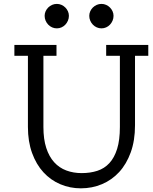

<svg xmlns="http://www.w3.org/2000/svg" viewBox="-20 -975 801 1004"><path d="M686 -683.1V-319.8Q686 -240.2 663.8 -178.7Q641.6 -117.2 603.3 -75.4Q564.9 -33.7 513.4 -12Q461.9 9.8 402.8 9.8Q345.7 9.8 295.2 -11.7Q244.6 -33.2 207 -74.2Q169.4 -115.2 147.7 -175Q126 -234.9 126 -311V-683.1H55.2V-740.2H275.4V-683.1H207V-311Q207 -247.1 221.9 -201.4Q236.8 -155.8 263.4 -126.5Q290 -97.2 326.9 -83.5Q363.8 -69.8 407.2 -69.8Q452.1 -69.8 489 -81.8Q525.9 -93.8 552 -122.1Q578.1 -150.4 592.5 -196.5Q606.9 -242.7 606.9 -311V-683.1H535.2V-740.2H755.4V-683.1ZM510.7 -826.7Q497.6 -826.7 486.1 -831.8Q474.6 -836.9 465.8 -845.9Q457 -855 451.9 -866.9Q446.8 -878.9 446.8 -892.1Q446.8 -904.8 451.9 -916Q457 -927.2 465.6 -935.8Q474.1 -944.3 485.8 -949.5Q497.6 -954.6 510.7 -954.6Q523.4 -954.6 534.9 -949.5Q546.4 -944.3 554.9 -935.8Q563.5 -927.2 568.6 -916Q573.7 -904.8 573.7 -892.1Q573.7 -878.9 568.6 -866.9Q563.5 -855 554.9 -845.9Q546.4 -836.9 534.9 -831.8Q523.4 -826.7 510.7 -826.7ZM277.3 -826.7Q264.2 -826.7 252.7 -831.8Q241.2 -836.9 232.4 -845.9Q223.6 -855 218.5 -866.9Q213.4 -878.9 213.4 -892.1Q213.4 -904.8 218.5 -916Q223.6 -927.2 232.2 -935.8Q240.7 -944.3 252.4 -949.5Q264.2 -954.6 277.3 -954.6Q290 -954.6 301.5 -949.5Q313 -944.3 321.5 -935.8Q330.1 -927.2 335.2 -916Q340.3 -904.8 340.3 -892.1Q340.3 -878.9 335.2 -866.9Q330.1 -855 321.5 -845.9Q313 -836.9 301.5 -831.8Q290 -826.7 277.3 -826.7Z"/></svg>

Font: Twentytwelve Slab Light
Style: TwentytwelveSlab
Weight: 300
Designer: Domenico Catapano
Version: Version 1.00 2012